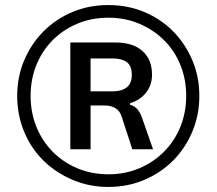

<svg xmlns="http://www.w3.org/2000/svg" viewBox="-20 -732 856 759"><path d="M408 7Q333 7 267 -21Q201 -49 152 -97Q103 -145 75.5 -211Q48 -277 48 -353Q48 -429 76 -494.5Q104 -560 152.5 -608.5Q201 -657 266 -684.5Q331 -712 408 -712Q485 -712 550.5 -684.5Q616 -657 664 -608.5Q712 -560 740 -494.5Q768 -429 768 -353Q768 -277 740 -211Q712 -145 664 -97Q616 -49 550.5 -21Q485 7 408 7ZM409 -43Q474 -43 530 -66.5Q586 -90 628 -132Q670 -174 693 -230.5Q716 -287 716 -353Q716 -419 693 -475.5Q670 -532 628 -573.5Q586 -615 530 -638.5Q474 -662 409 -662Q342 -662 286 -638.5Q230 -615 188.5 -573.5Q147 -532 124 -475.5Q101 -419 101 -353Q101 -287 124 -230.5Q147 -174 188.5 -132Q230 -90 286.5 -66.5Q343 -43 409 -43ZM258 -142V-564H437Q506 -564 543.5 -530Q581 -496 581 -437Q581 -396 557.5 -366Q534 -336 494 -324V-318Q513 -313 524.5 -298.5Q536 -284 543 -262L585 -142H503L460 -274Q452 -296 434.5 -305.5Q417 -315 393 -315H326L338 -324V-142ZM338 -371H426Q461 -371 481 -386.5Q501 -402 501 -436Q501 -472 481 -486.5Q461 -501 426 -501H338Z"/></svg>

Font: Nunito Sans 6pt SemiBold
Style: Regular
Weight: 600
Version: Version 3.101;gftools[0.9.27]